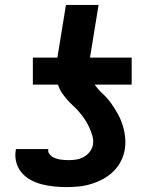

<svg xmlns="http://www.w3.org/2000/svg" viewBox="-20 -755 640 783"><path d="M252 8Q226 8 201 5.5Q176 3 152 -3Q128 -9 106.5 -20.5Q85 -32 69.5 -49.5Q54 -67 47 -91Q40 -115 44 -141L45 -147H177V-146Q175 -137 180 -129Q185 -121 192 -116.5Q199 -112 207.5 -109Q216 -106 225 -104.5Q234 -103 243.5 -102.5Q253 -102 262 -102Q277 -102 292 -104.5Q307 -107 321.5 -115Q336 -123 346 -136Q356 -149 359 -164Q362 -184 356.5 -202Q351 -220 343.5 -236.5Q336 -253 326 -268Q316 -283 304 -297Q292 -311 279 -323Q266 -335 254 -348.5Q242 -362 232 -377Q222 -392 216 -410H114V-520H214L249 -735H382L347 -520H517V-410H366Q380 -390 398.5 -373Q417 -356 431.5 -336Q446 -316 458.5 -294Q471 -272 479 -248Q487 -224 490 -198Q493 -172 489 -146Q485 -121 473 -97.5Q461 -74 442 -55.5Q423 -37 399.5 -24.5Q376 -12 351 -4.5Q326 3 301 5.5Q276 8 252 8Z"/></svg>

Font: Iosevka XBd Ex Obl
Style: Regular
Weight: 800
Width: 7
Italic angle: -9°
Monospace: yes
Designer: Belleve Invis
Foundry: Belleve Invis
Version: Version 32.5.0; ttfautohint (v1.8.4)